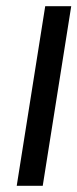

<svg xmlns="http://www.w3.org/2000/svg" viewBox="-20 -600 250 620"><path d="M34 0H118L210 -580H126Z"/></svg>

Font: Charger Sport
Style: SeBdExtObl
Weight: 600
Designer: Jasper
Foundry: Cannot Into Space Fonts
Version: Version 1.1